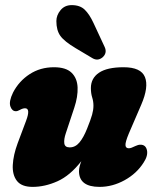

<svg xmlns="http://www.w3.org/2000/svg" viewBox="-20 -721 611 751"><path d="M529.5 -155Q550 -155 554.8 -133.5Q559.5 -112 542 -85.5Q515 -42.5 467.5 -16.2Q420 10 369.5 10Q289 10 289 -51.5Q289 -60.5 291.5 -70.2Q294 -80 298 -90.5Q254 -34 204.8 -12Q155.5 10 107.5 10Q64.5 10 46.2 -13.5Q28 -37 30 -75.8Q32 -114.5 49 -160.5L82 -248.5Q100.5 -297.5 78 -297.5Q69 -297.5 57.5 -291Q49 -286 42 -286Q27 -286 20.5 -305Q14 -324 31 -359Q54 -403.5 95.8 -430.8Q137.5 -458 191 -458Q238 -458 260 -436.5Q282 -415 283.5 -379Q285 -343 270.5 -299.5L237.5 -200Q229.5 -176.5 231.5 -160.5Q233.5 -144.5 252.5 -144.5Q274.5 -144.5 290.5 -163.5Q306.5 -182.5 320.5 -217.5Q335 -253.5 340.2 -272.2Q345.5 -291 345.5 -307.5Q345.5 -324.5 340.5 -340.2Q335.5 -356 335.5 -376.5Q335.5 -415 367.2 -436.5Q399 -458 463.5 -458Q531.5 -458 547 -419.5Q562.5 -381 532.5 -311.5L484 -199Q470 -165.5 470.8 -153.2Q471.5 -141 484 -141Q492.5 -141 510 -150Q520 -155 529.5 -155ZM345.5 -631.5 389.5 -537Q400 -514 381.5 -497Q362.5 -481 341.5 -493.5L276 -532.5Q231.5 -559 216 -580.8Q200.5 -602.5 200.5 -638.5Q200.5 -661.5 216.8 -681.2Q233 -701 260.5 -701Q293 -701 311.5 -683Q330 -665 345.5 -631.5Z"/></svg>

Font: Fraunces 144pt SuperSoft Black
Style: Italic
Weight: 900
Italic angle: -16°
Version: Version 1.000;[b76b70a41]